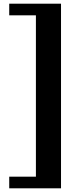

<svg xmlns="http://www.w3.org/2000/svg" viewBox="-20 -820 394 1040"><path d="M310.5 200H30V137H174.5V-737H30V-800H310.5Z"/></svg>

Font: Big Shoulders Text Thin ExtraBold
Style: Regular
Weight: 800
Version: Version 2.002